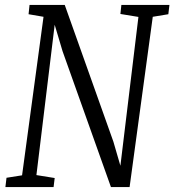

<svg xmlns="http://www.w3.org/2000/svg" viewBox="-20 -763 711 783"><path d="M2 0 6.5 -38 70 -48 157.5 -694.5 96.5 -705 100.5 -743H244L442.5 -185L471 -87L544.5 -694L471 -706L475 -743H671L666.5 -705L603 -694.5L508.5 0H432.5L235 -554.5L203 -662L128.5 -49L203 -37L198.5 0Z"/></svg>

Font: Merriweather 24pt SemiCondensed Light
Style: Italic
Weight: 300
Width: 4
Italic angle: -7.8°
Designer: Eben Sorkin
Foundry: Eben Sorkin
Version: Version 2.101